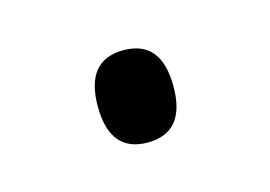

<svg xmlns="http://www.w3.org/2000/svg" viewBox="-34 -441 283 201"><g transform="rotate(-15 107.5 -340.0)"><path d="M67 -340Q67 -390 108 -390Q149 -390 149 -340Q149 -290 108 -290Q67 -290 67 -340Z"/></g></svg>

Font: Noto Sans Gurmukhi Condensed Light
Style: Regular
Weight: 300
Width: 3
Designer: Jelle Bosma - Monotype Design Team
Foundry: Monotype Imaging Inc.
Version: Version 2.004; ttfautohint (v1.8.4.7-5d5b)